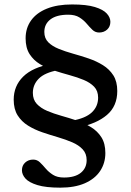

<svg xmlns="http://www.w3.org/2000/svg" viewBox="-20 -707 588 862"><path d="M250.5 135.5Q186 135.5 148.2 124Q110.5 112.5 94.5 94.8Q78.5 77 78.5 57.5Q78.5 36 93 22.8Q107.5 9.5 129 9.5Q146.5 9.5 159.2 21.8Q172 34 185.2 49.8Q198.5 65.5 217.8 77.8Q237 90 267.5 90Q316.5 90 342.8 68.8Q369 47.5 369 12Q369 -17.5 351.2 -36.5Q333.5 -55.5 304.5 -68Q275.5 -80.5 240.5 -90.8Q205.5 -101 170.2 -113Q135 -125 106 -143Q77 -161 59.2 -189Q41.5 -217 41.5 -259.5Q41.5 -321 84 -363Q126.5 -405 214 -421L241 -392Q181 -381 154.2 -354Q127.5 -327 127.5 -290Q127.5 -259.5 145.2 -240.5Q163 -221.5 191.8 -209.2Q220.5 -197 255.2 -187.2Q290 -177.5 324.8 -165.8Q359.5 -154 388.5 -136.2Q417.5 -118.5 435.2 -90.8Q453 -63 453 -20Q453 25.5 429.5 60.8Q406 96 360.8 115.8Q315.5 135.5 250.5 135.5ZM420.5 -268.5Q420.5 -299 402.8 -317.5Q385 -336 356.2 -348Q327.5 -360 292.8 -369.5Q258 -379 223.2 -390.2Q188.5 -401.5 159.5 -419Q130.5 -436.5 112.8 -464.2Q95 -492 95 -535Q95 -581 119.5 -615.2Q144 -649.5 190.5 -668.2Q237 -687 303.5 -687Q368.5 -687 406 -675.5Q443.5 -664 459.5 -646.2Q475.5 -628.5 475.5 -609Q475.5 -587.5 461 -574.2Q446.5 -561 425 -561Q407.5 -561 394.8 -573.2Q382 -585.5 368.8 -601.2Q355.5 -617 336.2 -629Q317 -641 286.5 -641Q234 -641 206.5 -620Q179 -599 179 -563.5Q179 -535 196.8 -517.2Q214.5 -499.5 243.5 -487.8Q272.5 -476 307.5 -466.2Q342.5 -456.5 377.8 -444.5Q413 -432.5 442 -414.5Q471 -396.5 488.8 -368.8Q506.5 -341 506.5 -298.5Q506.5 -230.5 460.2 -191Q414 -151.5 334 -136L302 -165Q363.5 -175.5 392 -202.2Q420.5 -229 420.5 -268.5Z"/></svg>

Font: Newsreader 16pt Medium
Style: Regular
Weight: 500
Designer: Hugues Gentile
Foundry: Production Type
Version: Version 1.003